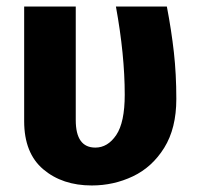

<svg xmlns="http://www.w3.org/2000/svg" viewBox="-20 -551 602 588"><path d="M520 -248Q520 -158 483 -98.5Q446 -39 387 -11Q328 17 261 17Q171 17 112.5 -32.5Q54 -82 54 -180V-531H212V-183Q212 -99 272 -99Q310 -99 336 -137.5Q362 -176 362 -261Q362 -383 335 -531H491Q505 -458 512.5 -391Q520 -324 520 -248Z"/></svg>

Font: Fira Sans BGR
Style: Bold
Weight: 700
Designer: bBox Type GmbH & Carrois Corporate GbR & Edenspiekermann AG
Foundry: bBox Type GmbH & Carrois Corporate GbR & Edenspiekermann AG
Version: Version 4.301